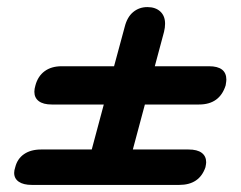

<svg xmlns="http://www.w3.org/2000/svg" viewBox="-20 -611 679 542"><path d="M619 -386Q619 -382 617 -370Q600 -316 542 -316H389L355 -189H512Q537 -189 549.5 -179.5Q562 -170 562 -153Q562 -149 560 -139Q543 -89 486 -89H70Q46 -89 33 -98Q20 -107 20 -123Q20 -130 23 -139Q29 -163 48 -176Q67 -189 96 -189H239L273 -316H126Q102 -316 89.5 -325.5Q77 -335 77 -352Q77 -360 80 -370Q87 -396 106 -410Q125 -424 154 -424H302L332 -535Q339 -563 356 -577Q373 -591 396 -591Q419 -591 432.5 -578.5Q446 -566 446 -544Q446 -533 443 -521L417 -424H570Q619 -424 619 -386Z"/></svg>

Font: Shrikhand
Style: Regular
Weight: 400
Italic angle: -14°
Version: Version 1.000;PS 1.000;hotconv 1.0.88;makeotf.lib2.5.647800